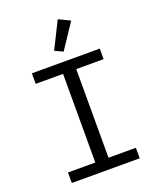

<svg xmlns="http://www.w3.org/2000/svg" viewBox="-170 -1049 940 1148"><g transform="rotate(-20 300.0 -474.5)"><path d="M84 0V-67H258V-631H84V-698H516V-631H342V-67H516V0ZM307 -755 255 -779 340 -949 413 -914Z"/></g></svg>

Font: Lilex Nerd Font
Style: Regular
Weight: 400
Designer: Mike Abbink, Paul van der Laan, Pieter van Rosmalen, Mikhael Khrustik
Foundry: Mikhael Khrustik
Version: Version 2.400; ttfautohint (v1.8.4.7-5d5b);Nerd Fonts 3.3.0